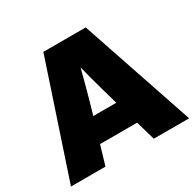

<svg xmlns="http://www.w3.org/2000/svg" viewBox="-158 -899 1086 1071"><g transform="rotate(-30 385.5 -364.0)"><path d="M4.9 0 247.1 -727.5H520L766.1 0H538.6L456.5 -282.2Q429.7 -374 405 -465.6Q380.4 -557.1 357.4 -654.3H410.2Q386.2 -557.1 361.8 -465.6Q337.4 -374 310.5 -282.2L227.1 0ZM185.5 -124V-278.3H585.9V-124Z"/></g></svg>

Font: Inter 28pt Black
Style: Regular
Weight: 900
Designer: Rasmus Andersson
Foundry: rsms
Version: Version 4.001;git-66647c0bb